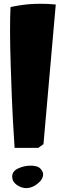

<svg xmlns="http://www.w3.org/2000/svg" viewBox="-20 -760 338 1007"><path d="M35.2 -722.7Q39.6 -723.6 47.1 -725.6Q54.7 -727.5 79.6 -731.4Q104.5 -735.4 130.6 -737.8Q156.7 -740.2 195.6 -740.2Q234.4 -740.2 272.5 -736.3L208 -3.9L180.7 15.6H56.6Q52.7 -41 47.6 -130.9Q42.5 -220.7 36.1 -419.4Q29.8 -618.2 35.2 -722.7ZM206.1 154.3Q206.1 180.7 176.8 203.6Q147.5 226.6 118.7 226.6Q91.3 226.6 67.6 209.5Q43.9 192.4 43.9 166Q43.9 138.2 75 123.5Q106 108.9 139.2 108.9Q164.6 108.9 179.7 115.7Q194.8 122.6 203.6 142.1Q206.1 146 206.1 154.3Z"/></svg>

Font: Noot
Style: Regular
Weight: 400
Designer: Amos Jerbi
Foundry: Amos Jerbi
Version: Version 1.000;PS 001.001;hotconv 1.0.56